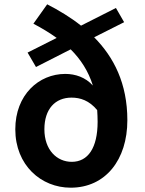

<svg xmlns="http://www.w3.org/2000/svg" viewBox="-20 -857 671 891"><path d="M313 -106C244 -106 186 -161 186 -257C186 -351 236 -404 312 -404C352 -404 394 -391 431 -346C432 -329 433 -311 433 -292C433 -170 388 -106 313 -106ZM556 -754 518 -820 356 -738C307 -777 253 -809 199 -837L135 -747C175 -726 211 -704 243 -681L108 -613L147 -546L308 -628C355 -581 390 -527 411 -460C377 -498 330 -514 283 -514C160 -514 51 -417 51 -257C51 -90 171 14 308 14C470 14 571 -116 571 -299C571 -470 508 -592 417 -684Z"/></svg>

Font: Noto Sans KR Bold
Style: Regular
Weight: 700
Designer: Ryoko NISHIZUKA  (kana & ideographs); Paul D. Hunt (Latin, Greek & Cyrillic); Wenlong ZHANG  (bopomofo); Sandoll Communi
Foundry: Adobe Systems Incorporated
Version: Version 1.004;PS 1.004;hotconv 1.0.82;makeotf.lib2.5.63406